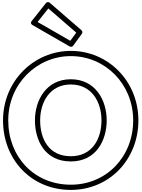

<svg xmlns="http://www.w3.org/2000/svg" viewBox="-20 -1774 1357 1841"><path d="M443.4 -1693 711.2 -1461.2 654 -1382.9 340.6 -1563.2ZM456.4 -1747.9C444.6 -1758.1 428.6 -1754.8 420.4 -1744.5L283.4 -1571.5C269 -1553.4 282.1 -1539.2 290.5 -1534.3L648.5 -1328.3C658.5 -1322.6 673.4 -1324.7 681.2 -1335.3L765.2 -1450.3C772.6 -1460.4 771.2 -1475.4 761.4 -1483.9ZM59 -620C59 -968.5 332 -1236 659 -1236C988.9 -1236 1257 -968.7 1257 -620C1257 -270.8 1000.7 -3 659 -3C307.3 -3 59 -270.5 59 -620ZM9 -620C9 -245.5 278.7 47 659 47C1029.3 47 1307 -245.2 1307 -620C1307 -995.3 1017.1 -1286 659 -1286C304 -1286 9 -995.5 9 -620ZM315 -620C315 -429.5 409.4 -226 659 -226C902.5 -226 1003 -429.1 1003 -620C1003 -811.4 896.5 -1014 659 -1014C422.5 -1014 315 -811.5 315 -620ZM365 -620C365 -796.5 459.5 -964 659 -964C859.5 -964 953 -796.6 953 -620C953 -442.9 865.5 -276 659 -276C446.6 -276 365 -442.5 365 -620Z"/></svg>

Font: Poland Can Into
Style: BigWritingsOLn
Weight: 700
Foundry: Cannot Into Space Fonts
Version: Version 0.92